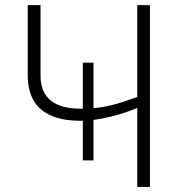

<svg xmlns="http://www.w3.org/2000/svg" viewBox="-20 -734 710 754"><path d="M88.9 -439V-713.9H139.2V-437Q139.2 -307.1 297.9 -307.1H305.2V-487.8H347.2V-309.1Q382.8 -312.5 419.2 -321.3Q455.6 -330.1 519 -353V-713.9H568.8V0H519V-310.1Q434.1 -274.9 347.2 -263.2V-104H305.2V-259.8H293.9Q194.3 -259.8 141.6 -304Q88.9 -348.1 88.9 -439Z"/></svg>

Font: Open Sans Light
Style: Regular
Weight: 300
Foundry: Ascender Corporation
Version: Version 1.10